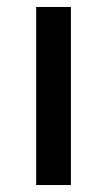

<svg xmlns="http://www.w3.org/2000/svg" viewBox="-20 -531 307 551"><path d="M83.8 0V-511H183.5V0Z"/></svg>

Font: Chivo Medium
Style: Regular
Weight: 500
Designer: Hector Gatti
Foundry: Omnibus-Type
Version: Version 2.002